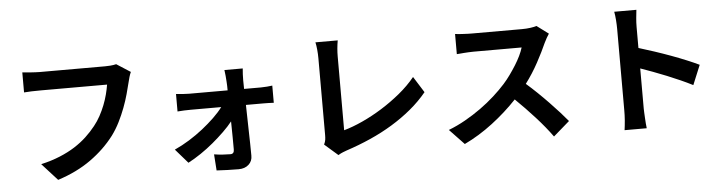

<svg xmlns="http://www.w3.org/2000/svg" viewBox="-50 -1029 5100 1347"><g transform="rotate(-5 2500.0 -355.5)"><path d="M889 -666Q882 -651 876.5 -632Q871 -613 867 -596Q858 -559 845.5 -513.5Q833 -468 814.5 -419Q796 -370 772 -322Q748 -274 717 -232Q648 -141 548.5 -70Q449 1 315 44L206 -76Q280 -93 339.5 -117.5Q399 -142 446 -172Q493 -202 530.5 -237Q568 -272 598 -310Q623 -341 642.5 -377Q662 -413 676.5 -450Q691 -487 700.5 -523.5Q710 -560 715 -592H249Q215 -592 182.5 -591Q150 -590 130 -588V-729Q141 -728 156.5 -726.5Q172 -725 188.5 -724Q205 -723 221.5 -722Q238 -721 250 -721H712Q727 -721 749 -722.5Q771 -724 791 -729Z M1788 -478Q1808 -478 1832 -480Q1856 -482 1869 -484V-363Q1852 -364 1831 -364.5Q1810 -365 1793 -365H1673Q1674 -320 1675 -273Q1676 -226 1677 -180Q1678 -134 1679 -90Q1680 -46 1680 -8Q1681 31 1654 55.5Q1627 80 1583 80Q1547 80 1504.5 78.5Q1462 77 1428 75L1420 -39Q1451 -34 1483 -32Q1515 -30 1535 -30Q1561 -30 1561 -61Q1561 -98 1560.5 -150Q1560 -202 1559 -259Q1533 -226 1495.5 -189.5Q1458 -153 1415.5 -117.5Q1373 -82 1326.5 -50.5Q1280 -19 1236 4L1149 -96Q1202 -120 1253.5 -152Q1305 -184 1350.5 -220Q1396 -256 1434.5 -293Q1473 -330 1499 -365H1285Q1263 -365 1238 -364Q1213 -363 1191 -361V-484Q1209 -482 1235.5 -480Q1262 -478 1282 -478H1554Q1554 -495 1553.5 -510Q1553 -525 1552 -539Q1551 -557 1549 -579.5Q1547 -602 1544 -622H1673Q1671 -604 1670 -581.5Q1669 -559 1669 -539L1670 -478Z M2195 -40Q2204 -59 2206 -73.5Q2208 -88 2208 -105V-647Q2208 -676 2205 -707.5Q2202 -739 2197 -760H2354Q2349 -731 2346.5 -703.5Q2344 -676 2344 -647V-128Q2405 -145 2475 -177Q2545 -209 2614 -252Q2683 -295 2746.5 -347Q2810 -399 2858 -458L2929 -345Q2878 -283 2814 -230Q2750 -177 2676 -132Q2602 -87 2519.5 -50.5Q2437 -14 2349 15Q2338 19 2322.5 25Q2307 31 2289 42Z M3834 -678Q3828 -670 3817 -650.5Q3806 -631 3799 -616Q3773 -557 3733 -483Q3693 -409 3642 -341Q3679 -309 3719 -270.5Q3759 -232 3796.5 -193Q3834 -154 3866.5 -118Q3899 -82 3921 -55L3807 44Q3758 -24 3692 -97Q3626 -170 3555 -239Q3475 -154 3378.5 -80.5Q3282 -7 3179 42L3076 -66Q3136 -89 3194.5 -122Q3253 -155 3306 -193Q3359 -231 3405 -272.5Q3451 -314 3486 -353Q3511 -381 3534 -413Q3557 -445 3577 -477Q3597 -509 3612 -540Q3627 -571 3635 -598H3296Q3280 -598 3262.5 -597Q3245 -596 3229 -595Q3213 -594 3199.5 -592.5Q3186 -591 3178 -591V-733Q3188 -731 3203.5 -730Q3219 -729 3236 -728Q3253 -727 3269 -726.5Q3285 -726 3296 -726H3648Q3681 -726 3709 -730Q3737 -734 3752 -739Z M4812 -230Q4773 -250 4727 -270.5Q4681 -291 4633 -310.5Q4585 -330 4538 -347.5Q4491 -365 4451 -379V-96Q4451 -85 4452 -67.5Q4453 -50 4454 -30.5Q4455 -11 4456.5 8.5Q4458 28 4460 43H4304Q4306 28 4308 10.5Q4310 -7 4311.5 -26Q4313 -45 4313.5 -63Q4314 -81 4314 -96V-670Q4314 -697 4311.5 -731Q4309 -765 4304 -791H4460Q4457 -765 4454 -733.5Q4451 -702 4451 -670V-523Q4501 -508 4560 -488.5Q4619 -469 4676 -448Q4733 -427 4783.5 -406Q4834 -385 4869 -368Z"/></g></svg>

Font: SpoqaHanSansJP-Bold
Style: Regular
Weight: 700
Designer: [Source Han Sans]
Ryoko NISHIZUKA  (kana & ideographs); Paul D. Hunt (Latin, Greek & Cyrillic); Wenlong ZHANG  (bopomofo
Foundry: Spoqa (http://bi.spoqa.com)
Version: Version 1.002.20150607